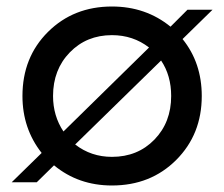

<svg xmlns="http://www.w3.org/2000/svg" viewBox="-20 -560 689 590"><path d="M324 10Q221 10 146 -52L93 0H16L108 -90Q49 -165 49 -265Q49 -384 127.5 -462Q206 -540 324 -540Q428 -540 504 -478L556 -530H633L541 -440Q600 -367 600 -265Q600 -147 521.5 -68.5Q443 10 324 10ZM143 -265Q143 -204 175 -156L438 -414Q389 -452 324 -452Q246 -452 194.5 -399Q143 -346 143 -265ZM324 -78Q403 -78 454.5 -131Q506 -184 506 -265Q506 -328 475 -374L211 -116Q260 -78 324 -78Z"/></svg>

Font: Roundo Medium
Style: Regular
Weight: 500
Designer: Namrata Goyal (Gurmukhi), Shiva Nallaperumal (Latin)
Foundry: Indian Type Foundry
Version: Version 1.000;PS 1.0;hotconv 1.0.88;makeotf.lib2.5.647800